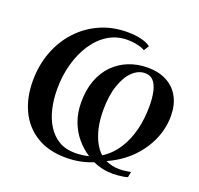

<svg xmlns="http://www.w3.org/2000/svg" viewBox="-131 -897 1094 1053"><g transform="rotate(20 416.0 -370.5)"><path d="M357 11Q255.5 11 185.2 -31.8Q115 -74.5 78.8 -150Q42.5 -225.5 42.5 -323Q42.5 -414.5 71.8 -492.5Q101 -570.5 154.5 -628.8Q208 -687 280.5 -719.5Q353 -752 439.5 -752Q486 -752 522.8 -742.8Q559.5 -733.5 576 -719L557.5 -689Q553 -693 538.2 -698.5Q523.5 -704 501.8 -708Q480 -712 455 -712Q392.5 -712 342.5 -681Q292.5 -650 257 -596.2Q221.5 -542.5 202.5 -473.2Q183.5 -404 183.5 -327.5Q183.5 -267 196 -213.2Q208.5 -159.5 234.5 -118.5Q260.5 -77.5 300 -54Q339.5 -30.5 393.5 -30.5Q413.5 -30.5 435 -33.2Q456.5 -36 474 -40.5Q433 -67 401 -105.2Q369 -143.5 350.5 -193.5Q332 -243.5 332 -305Q332 -377 353 -433Q374 -489 412 -527.8Q450 -566.5 501 -586.8Q552 -607 611.5 -607Q677.5 -607 724.2 -581.5Q771 -556 795.8 -509.8Q820.5 -463.5 820.5 -400Q820.5 -328 790.8 -260.2Q761 -192.5 705.8 -137.5Q650.5 -82.5 573 -48Q591 -39 611.5 -34.5Q632 -30 655.5 -30Q668.5 -30 681.2 -31.5Q694 -33 704.5 -34.8Q715 -36.5 720 -37.5L713.5 -5Q703.5 -1.5 688.8 0.8Q674 3 658.5 4.5Q643 6 629 6Q596 6 567.5 -0.2Q539 -6.5 511.5 -19Q478.5 -4.5 439.2 3.2Q400 11 357 11ZM540 -69.5Q591.5 -102 625 -153.8Q658.5 -205.5 675 -270.8Q691.5 -336 691.5 -409.5Q691.5 -459.5 683.2 -496.2Q675 -533 656.8 -553.2Q638.5 -573.5 608 -573.5Q568.5 -573.5 535 -541.5Q501.5 -509.5 481 -449.2Q460.5 -389 460.5 -304.5Q460.5 -246.5 471.2 -200.5Q482 -154.5 500 -121.5Q518 -88.5 540 -69.5Z"/></g></svg>

Font: Merriweather 120pt SemiBold
Style: Italic
Weight: 600
Italic angle: -7.8°
Version: Version 2.101